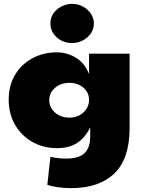

<svg xmlns="http://www.w3.org/2000/svg" viewBox="-20 -779 741 994"><path d="M348 195Q310 195 277 190Q244 185 225 178L241 33Q259 37 280 39.5Q301 42 321 42Q388 42 417.5 14Q447 -14 447 -72V-119Q419 -64 378 -38Q337 -12 275 -12Q204 -12 147 -44.5Q90 -77 57.5 -133.5Q25 -190 25 -263Q25 -336 57.5 -391Q90 -446 147 -477Q204 -508 275 -508Q325 -508 371 -481.5Q417 -455 441 -396V-501H651V-117Q651 43 572 119Q493 195 348 195ZM340 -170Q383 -170 412 -197Q441 -224 441 -262Q441 -300 412 -325Q383 -350 340 -350Q294 -350 264.5 -324Q235 -298 235 -260Q235 -223 264.5 -196.5Q294 -170 340 -170ZM353 -556Q307 -556 274 -585.5Q241 -615 241 -658Q241 -688 257 -710.5Q273 -733 299 -746Q325 -759 353 -759Q384 -759 409.5 -745Q435 -731 450.5 -708Q466 -685 466 -658Q466 -628 449.5 -605Q433 -582 407.5 -569Q382 -556 353 -556Z"/></svg>

Font: Paytone One
Style: Regular
Weight: 400
Designer: Vernon Adams
Foundry: Vernon Adams
Version: Version 1.002; ttfautohint (v1.8.4.7-5d5b);gftools[0.9.23]